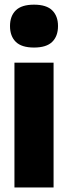

<svg xmlns="http://www.w3.org/2000/svg" viewBox="-20 -824 299 844"><path d="M43.5 0V-548.5H215.5V0ZM129.5 -615Q75 -615 49.5 -640Q24 -665 24 -709.5Q24 -753.5 49.5 -778.5Q75 -803.5 129.5 -803.5Q184 -803.5 209.5 -778.5Q235 -753.5 235 -709.5Q235 -665 209.5 -640Q184 -615 129.5 -615Z"/></svg>

Font: Encode Sans Cnd XBd
Style: Regular
Weight: 800
Width: 3
Designer: Multiple Designers
Foundry: Impallari Type
Version: Version 3.002; ttfautohint (v1.8.3) -l 8 -r 50 -G 200 -x 14 